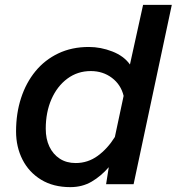

<svg xmlns="http://www.w3.org/2000/svg" viewBox="-20 -757 726 789"><path d="M345 -564Q394 -564 441.5 -545.5Q489 -527 514 -492L568 -737H686L529 0H416L427 -70Q395 -33 356.5 -10.5Q318 12 269 12Q199 12 149 -18.5Q99 -49 72.5 -101Q46 -153 46 -217Q46 -291 66.5 -354Q87 -417 125.5 -464Q164 -511 219.5 -537.5Q275 -564 345 -564ZM291 -87Q341 -87 381.5 -116.5Q422 -146 452 -194L488 -363Q477 -409 440 -437Q403 -465 353 -465Q299 -465 257 -434Q215 -403 191.5 -349.5Q168 -296 168 -228Q168 -186 183 -154.5Q198 -123 225.5 -105Q253 -87 291 -87Z"/></svg>

Font: Azeret Mono Thin Medium
Style: Italic
Weight: 500
Italic angle: -12°
Version: Version 1.002